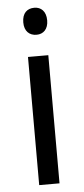

<svg xmlns="http://www.w3.org/2000/svg" viewBox="-53 -769 348 800"><g transform="rotate(-5 120.5 -369.0)"><path d="M122 -738C92 -738 71 -720 71 -681C71 -644 92 -625 122 -625C150 -625 171 -644 171 -681C171 -719 150 -738 122 -738ZM163 -536H78V0H163Z"/></g></svg>

Font: Noto Sans Devanagari SemiCondensed
Style: Regular
Weight: 400
Width: 4
Designer: Jelle Bosma - Monotype Design Team
Foundry: Monotype Imaging Inc.
Version: Version 2.004